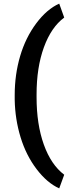

<svg xmlns="http://www.w3.org/2000/svg" viewBox="-20 -809 391 1051"><path d="M60.5 -289.1Q60.5 -400.9 90.3 -502Q120.1 -603 178.2 -680.9Q236.3 -758.8 304.2 -789.1L331.5 -712.9Q260.3 -660.2 220.2 -549.8Q180.2 -439.5 180.2 -292V-276.9Q180.2 -128.9 219.7 -18.1Q259.3 92.8 331.5 147.5L304.2 222.2Q237.8 192.4 180.4 116.9Q123 41.5 92.8 -57.1Q62.5 -155.8 60.5 -263.2Z"/></svg>

Font: Vazir FD-UI
Style: Bold-FD-UI
Weight: 700
Designer: Saber Rastikerdar
Foundry: Saber Rastikerdar
Version: Version 30.0.0